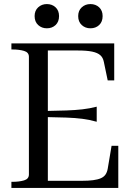

<svg xmlns="http://www.w3.org/2000/svg" viewBox="-20 -923 645 943"><path d="M561 -207V0H36V-30H42Q74 -30 98 -37Q122 -44 122 -66V-644Q122 -666 98 -673Q74 -680 42 -680H36V-710H541V-528H509L490 -619Q486 -640 472.5 -652Q459 -664 432.5 -669.5Q406 -675 363 -675H215V-35H382Q414 -35 437 -38Q460 -41 475 -47.5Q490 -54 498 -65.5Q506 -77 509 -94L528 -207ZM206 -378Q263 -379 306 -380.5Q349 -382 384.5 -386Q420 -390 455 -399V-325Q420 -335 384.5 -339.5Q349 -344 306 -345.5Q263 -347 206 -348ZM270 -844Q270 -816 253 -800Q236 -784 210 -784Q185 -784 167.5 -800Q150 -816 150 -844Q150 -871 167.5 -887Q185 -903 210 -903Q236 -903 253 -887Q270 -871 270 -844ZM484 -844Q484 -816 467 -800Q450 -784 424 -784Q399 -784 381.5 -800Q364 -816 364 -844Q364 -871 381.5 -887Q399 -903 424 -903Q450 -903 467 -887Q484 -871 484 -844Z"/></svg>

Font: Roboto Serif 144pt
Style: Regular
Weight: 400
Version: Version 1.008